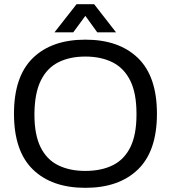

<svg xmlns="http://www.w3.org/2000/svg" viewBox="-20 -888 818 920"><path d="M389 12Q228 12 137.5 -76Q47 -164 47 -343Q47 -522 137.5 -610Q228 -698 389 -698Q550 -698 641 -610Q732 -522 732 -343Q732 -164 641 -76Q550 12 389 12ZM389 -69Q465 -69 520 -96Q575 -123 604.5 -182.5Q634 -242 634 -339V-343Q634 -442 604 -502Q574 -562 519 -589.5Q464 -617 389 -617Q314 -617 259.5 -589.5Q205 -562 175.5 -502Q146 -442 145 -343V-339Q145 -242 174.5 -182.5Q204 -123 259 -96Q314 -69 389 -69ZM241 -733 347 -868H431L536 -733H446L389 -812L331 -733Z"/></svg>

Font: Archivo VF Beta
Style: Regular
Weight: 400
Designer: Hector Gatti
Foundry: Omnibus-Type
Version: Version 1.002